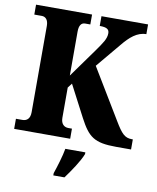

<svg xmlns="http://www.w3.org/2000/svg" viewBox="-99 -790 889 1087"><g transform="rotate(10 345.5 -246.5)"><path d="M19 0H341V-58H320C297 -58 277 -73 277 -109V-283L297 -309L392 -127C444 -29 478 0 605 0H691V-58H685C644 -58 625 -79 586 -144L412 -432L529 -572C569 -621 610 -658 663 -658V-714H395V-658C436 -658 450 -648 450 -625C450 -593 430 -566 397 -519L277 -352V-605C277 -641 290 -657 311 -657H341V-714H19V-657H62C84 -657 100 -641 100 -606V-110C100 -72 81 -58 56 -58H19ZM283 208V221H347C379 178 423 113 439 71V61H324C317 103 296 170 283 208Z"/></g></svg>

Font: Noto Serif Georgian Condensed Black
Style: Regular
Weight: 900
Width: 3
Designer: Monotype Design Team, Akaki Razmadze
Foundry: Google LLC
Version: Version 2.003